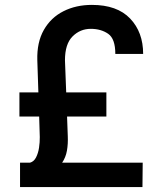

<svg xmlns="http://www.w3.org/2000/svg" viewBox="-20 -757 669 777"><path d="M410.5 -285.5H251.4L254.3 -206Q255.7 -174.7 250.9 -147.4Q246.1 -120 231.5 -98.7H557.5L556.5 0H61.1V-98.7H101.6Q117.2 -103 125.9 -120Q134.6 -137.1 138 -159.4Q141.3 -181.8 141 -202.4L138.5 -285.5H58.6V-383.2H135.3L131 -513.1Q128.9 -585.9 157.5 -636Q186.1 -686.1 236.9 -711.6Q287.6 -737.2 351.9 -737.2Q453.8 -737.2 506.6 -682Q559.3 -626.8 559.3 -538.7H446.7Q446.7 -600.1 417.8 -620.2Q388.8 -640.3 347.3 -640.3Q304.3 -640.3 273.6 -609.6Q242.9 -578.8 242.9 -513.1L247.9 -383.2H410.5Z"/></svg>

Font: Interface Medium
Style: Regular
Weight: 500
Designer: Rasmus Andersson
Foundry: rsms
Version: Version 1.8